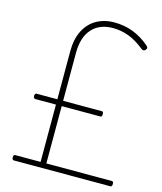

<svg xmlns="http://www.w3.org/2000/svg" viewBox="-143 -1119 1035 1223"><g transform="rotate(15 374.5 -507.5)"><path d="M65 0Q61 0 57.5 -4.5Q54 -9 54 -18Q54 -28 57.5 -31.5Q61 -35 65 -35H233V-413H96Q92 -413 88 -417Q84 -421 84 -431Q84 -440 88 -444Q92 -448 96 -448H233V-765Q233 -844 261 -900Q289 -956 340 -985.5Q391 -1015 459 -1015Q524 -1015 582 -993Q640 -971 692 -926Q699 -920 701 -913.5Q703 -907 695 -898Q688 -891 681.5 -891Q675 -891 667 -897Q614 -940 563.5 -959Q513 -978 459 -978Q370 -978 320.5 -922.5Q271 -867 271 -764V-448H527Q531 -448 534 -444.5Q537 -441 537 -432Q537 -422 534.5 -417.5Q532 -413 527 -413H271V-35H703Q708 -35 711 -31.5Q714 -28 714 -18Q714 -9 711 -4.5Q708 0 703 0Z"/></g></svg>

Font: Playwrite NG Modern Thin
Style: Regular
Weight: 250
Designer: Veronika Burian, José Scaglione
Foundry: TypeTogether
Version: Version 1.002